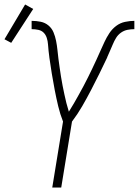

<svg xmlns="http://www.w3.org/2000/svg" viewBox="-59 -836 619 856"><path d="M174 0 222 -294Q209 -327 200.5 -362.5Q192 -398 185 -434.5Q178 -471 172 -507.5Q166 -544 161 -580V-581Q159 -595 157.5 -609.5Q156 -624 155 -638.5Q154 -653 149.5 -667Q145 -681 135.5 -690.5Q126 -700 111.5 -703Q97 -706 82 -706V-743Q103 -743 122.5 -739Q142 -735 157 -722.5Q172 -710 179.5 -692Q187 -674 191 -654Q195 -634 197 -614Q199 -594 201.5 -574Q204 -554 207 -534Q210 -514 213 -494Q216 -474 220 -454.5Q224 -435 228 -415.5Q232 -396 237 -376.5Q242 -357 248 -338Q260 -357 271 -376Q282 -395 292.5 -414Q303 -433 313.5 -452.5Q324 -472 333.5 -491.5Q343 -511 352.5 -530.5Q362 -550 371 -570Q380 -590 389 -610Q398 -630 407 -649.5Q416 -669 428.5 -688Q441 -707 459 -720.5Q477 -734 498.5 -738.5Q520 -743 540 -743V-706Q525 -706 509.5 -703Q494 -700 480.5 -690.5Q467 -681 458.5 -667Q450 -653 444 -638.5Q438 -624 431.5 -609.5Q425 -595 419 -581V-580Q402 -544 384 -507.5Q366 -471 347 -434.5Q328 -398 307.5 -362.5Q287 -327 262 -294L214 0ZM-9 -645 -39 -661 53 -816 89 -796Z"/></svg>

Font: Iosevka Term Curly Extralight
Style: Italic
Weight: 200
Italic angle: -9°
Designer: Belleve Invis
Foundry: Belleve Invis
Version: Version 32.3.0